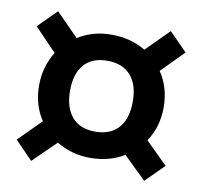

<svg xmlns="http://www.w3.org/2000/svg" viewBox="-64 -669 688 654"><g transform="rotate(10 280.0 -342.0)"><path d="M462 -221 538 -146 475 -83 397 -159Q346 -128 279 -128Q216 -128 163 -160L84 -83L23 -146L100 -223Q66 -274 66 -341Q66 -406 99 -459L23 -538L86 -601L164 -522Q215 -554 279 -554Q347 -554 398 -523L476 -601L538 -538L462 -461Q497 -409 497 -341Q497 -273 462 -221ZM390 -342Q390 -400 362 -432Q334 -464 281 -464Q228 -464 200.5 -432Q173 -400 173 -342Q173 -284 200.5 -251.5Q228 -219 281 -219Q334 -219 362 -251Q390 -283 390 -342Z"/></g></svg>

Font: Fira Sans Medium
Style: Regular
Weight: 500
Designer: bBox Type GmbH & Carrois Corporate GbR & Edenspiekermann AG
Foundry: bBox Type GmbH & Carrois Corporate GbR & Edenspiekermann AG
Version: Version 4.301